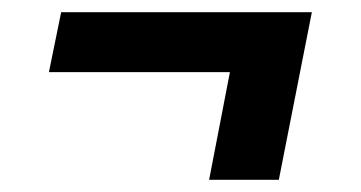

<svg xmlns="http://www.w3.org/2000/svg" viewBox="-20 -394 590 314"><path d="M322 -100 356 -276H60L80 -374H490L436 -100Z"/></svg>

Font: Lode
Style: Bold Italic
Weight: 700
Italic angle: -11°
Monospace: yes
Designer: Belleve Invis
Foundry: Belleve Invis
Version: Version 29.2.0; ttfautohint (v1.8.3)